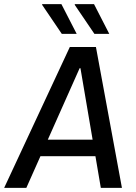

<svg xmlns="http://www.w3.org/2000/svg" viewBox="-43 -915 663 935"><path d="M-22.8 0 297 -686H424.2L550.8 0H448L348.8 -582.8H344.8L85.2 0ZM110.2 -154.2 121.8 -234.8H468.5L457 -154.2ZM416.8 -750 320.5 -892 322.2 -895H414.8L489.2 -750ZM258 -750 161.8 -892 162.8 -895H256L330.5 -750Z"/></svg>

Font: Chivo Mono Medium
Style: Italic
Weight: 500
Italic angle: -8.05°
Monospace: yes
Designer: Hector Gatti
Foundry: Omnibus-Type
Version: Version 1.008